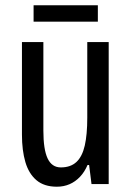

<svg xmlns="http://www.w3.org/2000/svg" viewBox="-20 -696 496 726"><path d="M391 -537V0H326L317 -72H311Q300 -46 282.5 -27.5Q265 -9 243 0.5Q221 10 195 10Q147 10 118 -14.5Q89 -39 76 -83Q63 -127 63 -187V-537H144V-202Q144 -131 160 -97Q176 -63 210 -63Q247 -63 269 -83.5Q291 -104 300.5 -145.5Q310 -187 310 -251V-537ZM350 -676V-614H107V-676Z"/></svg>

Font: Noto Sans Khmer ExtraCondensed
Style: Regular
Weight: 400
Width: 2
Designer: Danh Hong and the Monotype Design Team
Foundry: Monotype Imaging Inc.
Version: Version 2.004